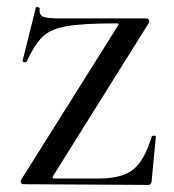

<svg xmlns="http://www.w3.org/2000/svg" viewBox="-20 -520 492 542"><path d="M315 -452Q315 -454 307 -454Q212 -454 167.5 -446Q123 -438 100.5 -416.5Q78 -395 55 -346Q53 -344 51 -344Q48 -344 45.5 -345.5Q43 -347 44 -349L81 -498Q81 -500 85 -500Q88 -500 90.5 -498.5Q93 -497 92 -496Q90 -479 100.5 -473.5Q111 -468 150 -468H393Q398 -468 400.5 -463.5Q403 -459 400 -455L131 -25Q128 -20 128.5 -18Q129 -16 135 -16H259Q324 -16 356 -41.5Q388 -67 408 -134Q409 -137 414.5 -137Q420 -137 420 -134L408 -8Q408 -5 405.5 -1.5Q403 2 399 2L46 0Q41 0 39 -4.5Q37 -9 40 -13L312 -446Z"/></svg>

Font: Cormorant Unicase Medium
Style: Regular
Weight: 500
Designer: Christian Thalmann (Catharsis Fonts)
Foundry: Catharsis Fonts
Version: Version 4.000